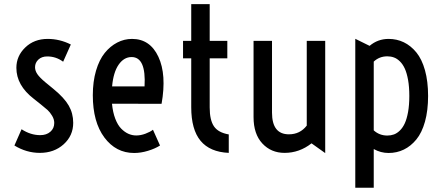

<svg xmlns="http://www.w3.org/2000/svg" viewBox="-20 -711 2084 904"><path d="M47.9 -25.9 81.5 -102.5Q124 -74.7 169.4 -74.7Q198.7 -74.7 217 -90.6Q235.4 -106.4 235.4 -132.3Q235.4 -149.4 225.3 -166Q215.3 -182.6 204.1 -192.9Q192.9 -203.1 171.9 -219.7L138.7 -246.1Q57.1 -309.1 57.1 -391.6Q57.1 -447.3 98.9 -487.5Q140.6 -527.8 204.6 -527.8Q261.2 -527.8 313.5 -501.5L277.3 -420.4Q243.7 -445.3 202.6 -445.3Q176.3 -445.3 160.6 -430.4Q145 -415.5 145 -394.5Q145 -377.9 156 -361.8Q167 -345.7 193.4 -323.7L231.4 -292.5Q282.2 -251 303.5 -214.1Q324.7 -177.2 324.7 -132.8Q324.7 -72.3 279.8 -31.7Q234.9 8.8 167.5 8.8Q104.5 8.8 47.9 -25.9Z M611.3 9.3Q525.9 9.3 471.4 -63.7Q417 -136.7 417 -262.7Q417 -326.7 432.1 -378.2Q447.3 -429.7 473.1 -461.7Q499 -493.7 532 -510.7Q564.9 -527.8 601.6 -527.8Q686.5 -527.8 725.8 -443.6Q765.1 -359.4 740.7 -222.2L507.3 -222.7Q511.2 -182.1 522.7 -152.1Q534.2 -122.1 550.5 -105.5Q566.9 -88.9 584.5 -81.1Q602.1 -73.2 621.6 -73.2Q642.6 -73.2 664.8 -81.5Q687 -89.8 700.2 -100.1L733.4 -25.9Q710.4 -11.2 677 -1Q643.6 9.3 611.3 9.3ZM507.8 -304.2H660.6Q668.5 -442.4 599.6 -442.4Q563.5 -442.4 538.6 -406.5Q513.7 -370.6 507.8 -304.2Z M880.4 -206.1V-436.5H841.8V-518.6H880.4V-691.4H967.3V-518.6H1050.3V-436.5H967.3V-205.1Q967.3 -145.5 987.5 -116Q1007.8 -86.4 1057.1 -78.1V8.8Q968.3 4.9 924.3 -48.1Q880.4 -101.1 880.4 -206.1Z M1173.8 -159.7V-518.6H1260.7V-180.7Q1260.7 -78.6 1340.3 -78.6Q1392.6 -78.6 1424.3 -119.6V-518.6H1511.2V9.8L1446.8 -36.1Q1389.6 8.8 1319.8 8.8Q1256.3 8.8 1215.1 -35.6Q1173.8 -80.1 1173.8 -159.7Z M1739.7 -9.3V172.9H1652.8V-528.3L1720.2 -495.1Q1758.8 -527.8 1809.6 -527.8Q1848.1 -527.8 1881.1 -512Q1914.1 -496.1 1940.2 -464.4Q1966.3 -432.6 1981 -380.1Q1995.6 -327.6 1995.6 -259.3Q1995.6 -190.9 1981 -138.4Q1966.3 -85.9 1940.2 -54.2Q1914.1 -22.5 1881.1 -6.6Q1848.1 9.3 1809.6 9.3Q1772.5 9.3 1739.7 -9.3ZM1739.7 -97.2Q1766.6 -72.8 1803.7 -72.8Q1820.3 -72.8 1835 -78.1Q1849.6 -83.5 1863 -96.7Q1876.5 -109.9 1886 -130.6Q1895.5 -151.4 1901.4 -184.1Q1907.2 -216.8 1907.2 -259.3Q1907.2 -301.8 1901.4 -334.5Q1895.5 -367.2 1886 -387.9Q1876.5 -408.7 1863 -421.9Q1849.6 -435.1 1835 -440.4Q1820.3 -445.8 1803.7 -445.8Q1766.1 -445.8 1739.7 -420.9Z"/></svg>

Font: Voltaire
Style: Regular
Weight: 400
Designer: Yvonne Schttler
Foundry: Yvonne Schttler
Version: Version 1.003